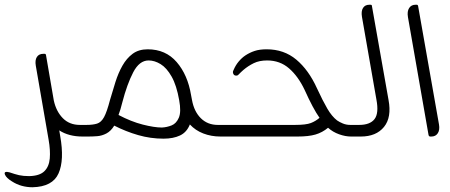

<svg xmlns="http://www.w3.org/2000/svg" viewBox="-36 -576 1898 810"><path d="M334 -49 343 0H312Q254 0 214 -26L218 -2Q236 99 211 155.5Q186 212 101 214Q78 214 56 208Q34 202 14 189Q-9 175 -15 161Q-20 149 -7 149Q-4 149 4 151Q27 159 44.5 163Q62 167 87 167Q131 166 151 146.5Q171 127 174 92.5Q177 58 169 13L115 -299Q111 -322 119.5 -335.5Q128 -349 147 -349H152Q157 -349 158 -344L191 -152Q201 -106 229 -77.5Q257 -49 301 -49Z M883 -49H916L925 0H894Q855 0 821.5 -13Q788 -26 765 -51Q752 -18 723.5 -4.5Q695 9 654 9Q599 9 547 -6Q495 -21 446 -46Q432 -23 413 -13Q394 -3 374 -1.5Q354 0 336 0H331L322 -49H328Q356 -49 373.5 -54.5Q391 -60 403 -82Q415 -104 428 -154Q439 -192 451 -230Q463 -268 480.5 -299Q498 -330 523.5 -349Q549 -368 587 -368Q663 -368 709.5 -314Q756 -260 770 -175L774 -154Q783 -105 811.5 -77Q840 -49 883 -49ZM647 -38Q668 -39 688 -47Q708 -55 718.5 -79.5Q729 -104 720 -153Q709 -216 688 -253Q667 -290 641.5 -305.5Q616 -321 591 -321Q552 -321 526 -271Q500 -221 480 -144Q476 -128 472 -114.5Q468 -101 464 -91Q517 -63 566 -50.5Q615 -38 647 -38Z M1208 -49Q1255 -49 1275.5 -57Q1296 -65 1312 -79Q1285 -117 1249 -197Q1222 -254 1183.5 -287.5Q1145 -321 1091 -321Q1058 -321 1034.5 -309.5Q1011 -298 991 -281Q986 -277 980.5 -271.5Q975 -266 970 -261Q967 -258 964.5 -257.5Q962 -257 960 -257Q950 -257 947 -268Q946 -273 947.5 -276.5Q949 -280 950 -282Q958 -301 971 -316.5Q984 -332 999 -342Q1017 -354 1038 -361Q1059 -368 1089 -368Q1162 -368 1214 -324.5Q1266 -281 1301 -204Q1326 -150 1345 -117.5Q1364 -85 1386 -68Q1396 -61 1410.5 -55Q1425 -49 1442 -49H1466L1474 0H1445Q1421 0 1394.5 -9.5Q1368 -19 1348 -37Q1324 -17 1295 -8.5Q1266 0 1219 0H914L905 -49Z M1486 0H1463L1455 -49H1479Q1525 -49 1544 -73.5Q1563 -98 1552 -156L1491 -505Q1487 -529 1495.5 -542.5Q1504 -556 1522 -556H1527Q1533 -556 1533 -551L1603 -155Q1617 -81 1584 -40.5Q1551 0 1486 0Z M1784 0H1779Q1774 0 1772 -6L1685 -504Q1681 -528 1690 -542Q1699 -556 1717 -556H1722Q1727 -556 1728 -550L1816 -51Q1820 -28 1811 -14Q1802 0 1784 0Z"/></svg>

Font: Zain Light
Style: Italic
Weight: 300
Italic angle: -10°
Designer: Zain,Boutros
Foundry: Mobile Telecommunications Company (Zain), 2024
Version: Version 1.51; ttfautohint (v1.8.4)